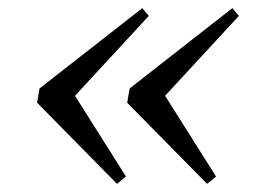

<svg xmlns="http://www.w3.org/2000/svg" viewBox="-20 -488 632 471"><path d="M267 -37 71 -236 77 -271 329 -468 345 -449 164 -253 289 -55ZM488 -37 292 -236 298 -271 550 -468 566 -449 385 -253 510 -55Z"/></svg>

Font: DM Serif Text
Style: Italic
Weight: 400
Italic angle: -12°
Designer: Colophon Foundry, Frank Grießhammer
Foundry: Colophon Foundry
Version: Version 5.100; ttfautohint (v1.8.2)